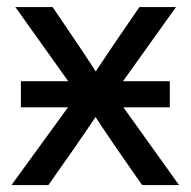

<svg xmlns="http://www.w3.org/2000/svg" viewBox="-20 -536 552 556"><path d="M40.5 -225.1V-300.8H471.7V-225.1ZM13.2 0 227.5 -294.9 227.1 -231.4 24.4 -515.6H132.3L197.8 -418.9Q218.8 -388.2 238.3 -358.2Q257.8 -328.1 277.8 -297.4H236.3Q256.8 -328.1 276.6 -358.2Q296.4 -388.2 317.4 -418.9L383.8 -515.6H489.7L286.6 -231.4L287.1 -295.4L498.5 0H391.6L314.5 -110.8Q293.9 -140.6 274.9 -169.4Q255.9 -198.2 236.3 -228.5H277.3Q257.8 -198.2 238 -169.4Q218.3 -140.6 197.8 -110.8L120.1 0Z"/></svg>

Font: Inter Cardless Display
Style: Regular
Weight: 400
Designer: Rasmus Andersson
Foundry: rsms
Version: Version 4.001;git-9221beed3